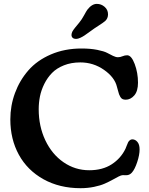

<svg xmlns="http://www.w3.org/2000/svg" viewBox="-20 -965 777 998"><path d="M455.1 -806.2Q429.7 -787.6 419.4 -780.8Q409.2 -773.9 397 -768.3Q384.8 -762.7 375 -762.7Q364.3 -762.7 357.9 -768.3Q351.6 -773.9 351.6 -783.7Q351.6 -788.1 353 -792.7Q354.5 -797.4 356.2 -801Q357.9 -804.7 362.5 -811Q367.2 -817.4 370.1 -821Q373 -824.7 380.6 -833.7Q388.2 -842.8 392.1 -847.7Q405.3 -863.8 417 -885.5Q428.7 -907.2 434.1 -914.6Q457.5 -944.8 483.4 -944.8Q506.3 -944.8 523.9 -929.4Q541.5 -914.1 541.5 -890.6Q541.5 -869.1 526.4 -855.5Q516.1 -846.7 491.9 -831.3Q467.8 -815.9 455.1 -806.2ZM398.9 13.2Q289.6 13.2 205.8 -33.4Q122.1 -80.1 77.9 -160.9Q33.7 -241.7 33.7 -344.2Q33.7 -416 57.9 -481.4Q82 -546.9 127.2 -598.9Q172.4 -650.9 244.1 -681.9Q315.9 -712.9 403.8 -712.9Q450.7 -712.9 485.8 -705.8Q521 -698.7 536.9 -690.2Q552.7 -681.6 567.4 -674.6Q582 -667.5 592.8 -667.5Q605 -667.5 616.7 -672.6Q628.4 -677.7 641.1 -677.7Q663.1 -677.7 680.2 -632.1Q697.3 -586.4 697.3 -535.2Q697.3 -491.2 678 -469Q658.7 -446.8 633.3 -446.8Q623.5 -446.8 616.9 -450Q610.4 -453.1 605.7 -460.9Q601.1 -468.8 598.9 -474.9Q596.7 -481 593.3 -494.1Q589.8 -507.3 587.9 -513.7Q576.2 -563 520.8 -601.8Q465.3 -640.6 397.5 -640.6Q350.1 -640.6 312.3 -625.5Q274.4 -610.4 250.5 -585.9Q226.6 -561.5 210.4 -529.1Q194.3 -496.6 187.7 -463.9Q181.2 -431.2 181.2 -397Q181.2 -308.6 215.6 -235.8Q250 -163.1 310.3 -121.6Q370.6 -80.1 443.8 -80.1Q513.2 -80.1 560.8 -111.1Q608.4 -142.1 632.3 -191.9Q634.3 -196.8 638.7 -208Q643.1 -219.2 645.8 -224.9Q648.4 -230.5 654.3 -235.6Q660.2 -240.7 667.5 -240.7Q683.1 -240.7 694.3 -227.3Q705.6 -213.9 705.6 -188.5Q705.6 -159.7 693.1 -122.3Q680.7 -85 666 -68.4Q655.8 -56.6 642.1 -54.7Q638.2 -54.2 634.3 -54.2Q630.4 -54.2 625.7 -54.4Q621.1 -54.7 618.7 -54.7Q610.4 -54.7 596.7 -47.6Q583 -40.5 564.9 -30.5Q546.9 -20.5 524.4 -10.5Q502 -0.5 468.8 6.3Q435.5 13.2 398.9 13.2Z"/></svg>

Font: Cooper* SemiBold
Style: Regular
Weight: 600
Designer: Owen Earl
Foundry: indestructible type*
Version: Version 0.001